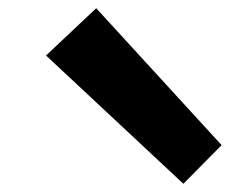

<svg xmlns="http://www.w3.org/2000/svg" viewBox="-20 -737 559 467"><path d="M519 -384 214 -717 92 -602 426 -290Z"/></svg>

Font: コーポレート・ロゴ ver3 Bold
Style: Regular
Weight: 700
Designer: [KANA_main] LOGOTYPE.JP [Source Han Sans] Ryoko NISHIZUKA 西塚涼子 (kana, bopomofo & ideographs); Paul D. Hunt (Latin, Greek
Version: Version 12.001;FEAKit 1.0